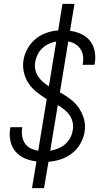

<svg xmlns="http://www.w3.org/2000/svg" viewBox="-20 -863 540 990"><path d="M145 107 168 -31Q136 -34 107.5 -46.5Q79 -59 60 -81.5Q41 -104 34 -135Q27 -166 32 -198L34 -207H95L94 -201Q91 -180 94.5 -159.5Q98 -139 109 -123Q120 -107 138 -98Q156 -89 177 -86L221 -352Q195 -368 170.5 -387Q146 -406 128.5 -431.5Q111 -457 103.5 -488.5Q96 -520 101 -553Q106 -583 122 -612Q138 -641 163.5 -662Q189 -683 219 -693.5Q249 -704 280 -706L302 -843H364L341 -704Q372 -700 399 -687.5Q426 -675 444 -652.5Q462 -630 468 -599.5Q474 -569 469 -538L467 -529H406L407 -535Q411 -555 408 -575Q405 -595 394.5 -610.5Q384 -626 368 -636Q352 -646 332 -649L289 -387Q316 -372 342 -352.5Q368 -333 386 -307Q404 -281 413 -249Q422 -217 416 -182Q411 -151 394 -121.5Q377 -92 350 -71.5Q323 -51 292 -41Q261 -31 230 -29L207 107ZM232 -418 270 -649Q252 -646 233 -637.5Q214 -629 198.5 -614.5Q183 -600 174 -582Q165 -564 162 -545Q158 -524 162 -504.5Q166 -485 176.5 -469Q187 -453 201.5 -440.5Q216 -428 232 -418ZM239 -86Q258 -89 278.5 -97Q299 -105 315.5 -119Q332 -133 342 -152Q352 -171 355 -191Q359 -212 354.5 -232.5Q350 -253 338.5 -269.5Q327 -286 311 -298.5Q295 -311 278 -321Z"/></svg>

Font: Iosevka Curly Light
Style: Italic
Weight: 300
Italic angle: -9°
Monospace: yes
Designer: Belleve Invis
Foundry: Belleve Invis
Version: Version 22.1.2; ttfautohint (v1.8.4)